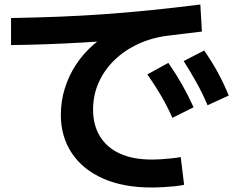

<svg xmlns="http://www.w3.org/2000/svg" viewBox="-20 -782 1040 852"><path d="M652 50Q528 50 438 10.5Q348 -29 299 -102Q250 -175 250 -273Q250 -333 267.5 -389.5Q285 -446 317.5 -495.5Q350 -545 395 -584Q440 -623 494 -647L504 -604Q426 -598 349.5 -593.5Q273 -589 194 -586Q115 -583 29 -582V-702Q142 -704 243 -708Q344 -712 442.5 -719Q541 -726 645.5 -736.5Q750 -747 869 -762L876 -642Q840 -638 805.5 -633.5Q771 -629 736 -625Q660 -617 597 -588.5Q534 -560 488.5 -516Q443 -472 418 -416Q393 -360 393 -296Q393 -227 423.5 -177Q454 -127 512 -100.5Q570 -74 653 -74Q674 -74 697.5 -75.5Q721 -77 743.5 -79.5Q766 -82 782 -85L797 38Q780 42 755 44.5Q730 47 703.5 48.5Q677 50 652 50ZM745 -259Q722 -311 695 -357Q668 -403 634 -452L727 -503Q761 -454 788 -406.5Q815 -359 839 -306ZM901 -315Q879 -367 853 -414Q827 -461 795 -511L886 -558Q920 -509 946.5 -460.5Q973 -412 995 -358Z"/></svg>

Font: M PLUS 2 Thin
Style: Bold
Weight: 700
Version: Version 1.001